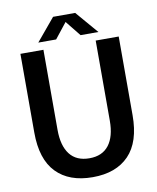

<svg xmlns="http://www.w3.org/2000/svg" viewBox="-97 -973 868 1060"><g transform="rotate(-10 337.0 -443.0)"><path d="M337 12Q205 12 133 -62.5Q61 -137 61 -287V-728H190V-279Q190 -190 227 -142Q264 -94 337 -94Q409 -94 446 -142Q483 -190 483 -279V-728H612V-287Q612 -137 540 -62.5Q468 12 337 12ZM169 -772 274 -898H398L506 -772H406L337 -858L269 -772Z"/></g></svg>

Font: Murecho Medium
Style: Regular
Weight: 500
Designer: Neil Summerour
Foundry: Positype
Version: Version 1.010; ttfautohint (v1.8.3)